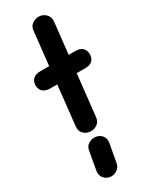

<svg xmlns="http://www.w3.org/2000/svg" viewBox="-302 -938 1065 1344"><g transform="rotate(-30 230.0 -266.5)"><path d="M198.5 0Q166.5 0 142.2 -21.5Q118 -43 121.5 -79.5L156.5 -402H99.5Q62.5 -402 42 -420.5Q21.5 -439 21.5 -471Q21.5 -504 42 -522.5Q62.5 -541 99.5 -541H171.5L201 -811.5Q204 -844 228.5 -861Q253 -878 279 -878Q313 -878 337 -854.5Q361 -831 357 -792L329.5 -541H385.5Q421 -541 440.5 -522.5Q460 -504 460 -471Q460 -439 440.5 -420.5Q421 -402 385.5 -402H314L277.5 -69Q274 -35 251.2 -17.5Q228.5 0 198.5 0ZM152.5 344Q124 339.5 105 317Q86 294.5 91.5 259.5L118 111Q123 78 149.2 62.8Q175.5 47.5 203 50Q233.5 53.5 253.5 75.8Q273.5 98 268 133.5L241 282.5Q235.5 316 207.2 332.5Q179 349 152.5 344Z"/></g></svg>

Font: Edu SA Hand
Style: Regular
Weight: 400
Designer: Tina and Corey Anderson, Eben Sorkin, Mirko Velimirovic
Foundry: Google for Education
Version: Version 2.000